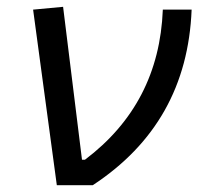

<svg xmlns="http://www.w3.org/2000/svg" viewBox="-20 -546 626 566"><path d="M147.5 0 77.6 -517.6 166 -525.9 221.7 -75.2H230.5Q449.2 -240.2 460 -517.6H544.9Q531.7 -182.6 253.4 0Z"/></svg>

Font: CaskaydiaCove NFP SemiLight
Style: Italic
Weight: 350
Italic angle: -10°
Designer: Aaron Bell
Foundry: Saja Typeworks
Version: Version 2111.001; VTT 6.35;Nerd Fonts 3.1.1